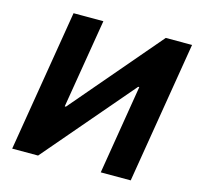

<svg xmlns="http://www.w3.org/2000/svg" viewBox="-105 -840 987 952"><g transform="rotate(15 388.0 -363.5)"><path d="M157.7 -727.3 37.6 0H170.5L561.7 -457.7H567.4L492.2 0H646L766 -727.3H631.1L241 -269.9H235L310.8 -727.3Z"/></g></svg>

Font: Inter UI
Style: Bold Italic
Weight: 700
Italic angle: 9.39999°
Designer: Rasmus Andersson
Foundry: rsms
Version: 3.2;8d6f07862